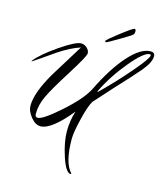

<svg xmlns="http://www.w3.org/2000/svg" viewBox="-115 -635 815 951"><g transform="rotate(15 292.5 -159.5)"><path d="M585 -441Q585 -410 546 -363Q523 -336 500 -311Q439 -246 348 -144Q332 -118 314.5 -46.5Q297 25 297 59Q297 180 339 225Q340 225 339.5 226.5Q339 228 337 229Q312 229 288 156.5Q264 84 264 29Q264 -26 280 -76Q186 39 131 39Q104 39 80.5 9.5Q57 -20 57 -47Q57 -114 121 -223L224 -390Q174 -374 114 -334Q8 -260 6 -260L5 -261L7 -265Q37 -303 114.5 -356.5Q192 -410 221 -410Q237 -410 250.5 -397.5Q264 -385 264 -370Q264 -355 201 -255Q138 -155 115.5 -108Q93 -61 93 -15Q93 2 107 2Q133 2 218.5 -74Q304 -150 332 -205Q390 -324 451.5 -392.5Q513 -461 563 -461Q585 -461 585 -441ZM568 -441Q568 -446 562 -446Q533 -446 467.5 -367.5Q402 -289 360 -203V-201Q360 -200 361 -198Q434 -269 501 -347Q568 -425 568 -441ZM332 -452.5Q332 -458 390.5 -503Q449 -548 456.5 -548Q464 -548 464 -536.5Q464 -525 458.5 -519Q453 -513 397 -480Q341 -447 336.5 -447Q332 -447 332 -452.5Z"/></g></svg>

Font: Qwigley
Style: Regular
Weight: 400
Designer: Robert E. Leuschke
Foundry: Robert E. Leuschke
Version: Version 1.003